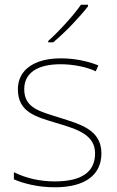

<svg xmlns="http://www.w3.org/2000/svg" viewBox="-20 -786 498 816"><path d="M354 -759V-766H324C295 -723 230 -652 185 -612V-606H206C259 -650 319 -714 354 -759ZM411 -134C411 -235 321 -258 233 -286C152 -312 83 -325 83 -407C83 -478 142 -513 238 -513C291 -513 350 -501 387 -483L398 -508C356 -525 301 -538 238 -538C126 -538 56 -489 56 -407C56 -309 131 -290 224 -262C312 -236 384 -212 384 -134C384 -60 334 -15 213 -15C151 -15 92 -28 39 -54V-24C77 -7 140 10 213 10C345 10 411 -45 411 -134Z"/></svg>

Font: Noto Sans Canadian Aboriginal Thin
Style: Regular
Weight: 100
Designer: Monotype Design Team, Typotheque's Kevin King
Foundry: Monotype Imaging Inc.
Version: Version 2.004